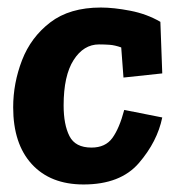

<svg xmlns="http://www.w3.org/2000/svg" viewBox="-20 -480 479 510"><path d="M243 -362Q202 -362 175.5 -320.5Q149 -279 149 -200Q149 -149 164.5 -118.5Q180 -88 223 -88Q260 -88 278.5 -113.5Q297 -139 310 -188L411 -168Q398 -104 349 -47Q300 10 202 10Q114 10 64.5 -44Q15 -98 15 -195Q15 -259 38.5 -320Q62 -381 113.5 -420.5Q165 -460 248 -460Q282 -460 326 -451.5Q370 -443 406 -422L411 -285L308 -274L302 -354Q285 -360 271.5 -361Q258 -362 243 -362Z"/></svg>

Font: Zilla Slab
Style: Bold Italic
Weight: 700
Italic angle: -6°
Designer: Typotheque.com
Foundry: Typotheque type foundry
Version: Version 1.1; 2017; ttfautohint (v1.6)